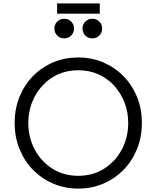

<svg xmlns="http://www.w3.org/2000/svg" viewBox="-20 -1094 918 1126"><path d="M439 12Q517 12 584.5 -16.5Q652 -45 703 -96.5Q754 -148 783 -218.5Q812 -289 812 -373Q812 -457 783 -527Q754 -597 703 -648.5Q652 -700 584.5 -728.5Q517 -757 439 -757Q361 -757 293.5 -729Q226 -701 175 -649.5Q124 -598 95 -527.5Q66 -457 66 -373Q66 -289 95 -218.5Q124 -148 175 -96.5Q226 -45 293.5 -16.5Q361 12 439 12ZM439 -63Q353 -63 287 -105Q221 -147 183.5 -217.5Q146 -288 146 -373Q146 -436 167.5 -492Q189 -548 228 -591Q267 -634 320.5 -658Q374 -682 439 -682Q504 -682 557.5 -658Q611 -634 650 -591Q689 -548 710.5 -492Q732 -436 732 -373Q732 -288 694.5 -217.5Q657 -147 591 -105Q525 -63 439 -63ZM315 -1014H565V-1074H315ZM357 -869Q381 -869 397.5 -885.5Q414 -902 414 -927Q414 -951 397.5 -967.5Q381 -984 357 -984Q332 -984 315.5 -967.5Q299 -951 299 -927Q299 -902 315.5 -885.5Q332 -869 357 -869ZM522 -869Q546 -869 562.5 -885.5Q579 -902 579 -927Q579 -951 562.5 -967.5Q546 -984 522 -984Q497 -984 480.5 -967.5Q464 -951 464 -927Q464 -902 480.5 -885.5Q497 -869 522 -869Z"/></svg>

Font: Plus Jakarta Sans
Style: Regular
Weight: 400
Designer: Gumpita Rahayu
Foundry: Tokotype
Version: Version 2.004; ttfautohint (v1.8.3)